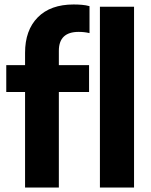

<svg xmlns="http://www.w3.org/2000/svg" viewBox="-20 -838 673 858"><path d="M92 0V-427H8V-547H92V-602Q92 -703 148.8 -760.5Q205.5 -818 309 -818Q327.5 -818 345.8 -816.5Q364 -815 380 -810.5V-690Q368 -693 356.2 -694.2Q344.5 -695.5 331.5 -695.5Q243 -695.5 243 -611V-547H378V-427H243V0ZM426.5 0V-808H579V0Z"/></svg>

Font: Encode Sans SemiCondensed SemiCondensed
Style: Bold
Weight: 700
Width: 4
Designer: Multiple Designers
Foundry: Impallari Type
Version: Version 3.000; ttfautohint (v1.8.3) -l 8 -r 50 -G 200 -x 14 